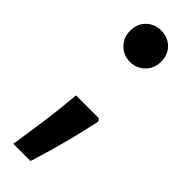

<svg xmlns="http://www.w3.org/2000/svg" viewBox="-237 -553 718 718"><g transform="rotate(45 122.0 -194.5)"><path d="M40 -457Q40 -494 63.5 -517Q87 -540 122 -540Q157 -540 180.5 -517Q204 -494 204 -457Q204 -421 180 -397.5Q156 -374 122 -374Q88 -374 64 -397.5Q40 -421 40 -457ZM189 -143 196 -132Q163 21 121 151H30Q40 88 50 17.5Q60 -53 68 -143Z"/></g></svg>

Font: CMG Sans SemiBold
Style: Regular
Weight: 600
Designer: Julieta Ulanovsky
Foundry: Julieta Ulanovsky
Version: Version 7.200